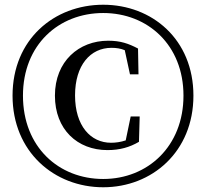

<svg xmlns="http://www.w3.org/2000/svg" viewBox="-20 -773 870 811"><path d="M416 18C622 18 797 -132 797 -369C797 -607 622 -753 416 -753C209 -753 33 -607 33 -369C33 -132 209 18 416 18ZM416 -17C228 -17 77 -152 77 -369C77 -584 228 -718 416 -718C604 -718 755 -583 755 -369C755 -155 604 -17 416 -17ZM434 -139C486 -139 528 -151 567 -174L570 -281H532L511 -180C490 -173 469 -170 449 -170C363 -170 297 -241 297 -370C297 -498 362 -571 451 -571C472 -571 490 -568 507 -561L529 -459H565L563 -568C523 -589 489 -601 437 -601C313 -601 212 -514 212 -369C212 -226 307 -139 434 -139Z"/></svg>

Font: Noto Serif CJK SC SemiBold
Style: Regular
Weight: 600
Designer: Ryoko NISHIZUKA 西塚涼子 (kana & ideographs); Frank Grießhammer (Latin, Greek & Cyrillic); Wenlong ZHANG 张文龙 (bopomofo); San
Foundry: Adobe
Version: Version 2.001;hotconv 1.1.0;makeotfexe 2.6.0